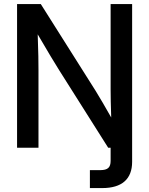

<svg xmlns="http://www.w3.org/2000/svg" viewBox="-20 -748 755 972"><path d="M487.3 113.3H435.1V204.1H498C596.7 204.1 648.9 158.7 648.9 71.3V-727.5H540V-294.4C540 -268.1 541 -206.1 543 -153.3C513.7 -205.1 481.4 -260.3 464.4 -287.6L186.5 -727.5H66.4V0H174.8V-393.6C174.8 -425.8 174.3 -488.8 170.9 -574.2C219.2 -491.2 258.8 -425.3 279.3 -393.1L527.8 0H540V66.4C540 99.6 525.9 113.3 487.3 113.3Z"/></svg>

Font: Inteeer Medium
Style: Regular
Weight: 500
Designer: Rasmus Andersson
Foundry: rsms
Version: Version 4.001;Glyphs 3.4 (3402)